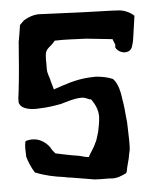

<svg xmlns="http://www.w3.org/2000/svg" viewBox="-50 -725 635 764"><g transform="rotate(-5 267.5 -342.5)"><path d="M23 -338C30 -309 76 -305 106 -308C130 -308 164 -313 190 -318C235 -332 274 -341 292 -332C297 -330 301 -328 306 -326H311C323 -309 337 -286 337 -255C336 -232 332 -216 328 -195C323 -181 320 -166 315 -155H314C306 -133 293 -119 282 -98C281 -98 277 -98 274 -99H273C268 -99 252 -105 239 -107C210 -111 181 -118 151 -124C145 -131 139 -138 134 -147V-148C116 -175 80 -197 37 -183C31 -165 34 -144 34 -126V-121C41 -97 51 -75 62 -57L64 -55C99 -41 138 -32 179 -27H180C180 -27 183 -26 187 -25C219 -21 265 -12 298 -7H299C314 -6 329 -6 343 -6C351 -6 358 -6 366 -5H367C388 -4 408 -13 422 -20H424L428 -29C430 -44 436 -62 440 -79C442 -91 444 -101 447 -113V-114C448 -124 448 -136 448 -151L446 -222L444 -241C442 -264 440 -288 436 -310C432 -343 425 -379 405 -399C384 -408 362 -412 338 -414L310 -413C256 -410 208 -392 167 -378C164 -388 162 -398 158 -410C154 -433 146 -439 146 -465C147 -477 146 -488 146 -501C146 -506 147 -511 147 -517C149 -545 170 -547 187 -571C228 -573 274 -569 313 -568L417 -557C420 -550 423 -542 426 -534C426 -532 426 -528 425 -525V-523C438 -496 486 -489 493 -526C497 -537 499 -550 501 -565L512 -642C498 -656 475 -667 451 -669C445 -669 440 -669 433 -670H432L306 -674C251 -676 197 -679 142 -681C114 -684 87 -671 72 -662L55 -645V-644C52 -622 48 -600 44 -578V-577C39 -510 34 -443 26 -377L24 -362C23 -358 23 -354 23 -350Z"/></g></svg>

Font: Vapor
Style: Sbd
Weight: 600
Foundry: Cannot Into Space Fonts
Version: Version 0.179